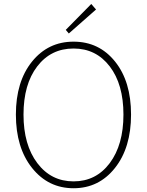

<svg xmlns="http://www.w3.org/2000/svg" viewBox="-20 -953 754 985"><path d="M61.5 -365.2Q61.5 -534.2 144 -636.7Q226.6 -739.3 357.4 -739.3Q488.3 -739.3 570.3 -637.2Q652.3 -535.2 652.3 -365.2Q652.3 -195.3 569.8 -91.3Q487.3 12.7 357.4 12.7Q227.5 12.7 144.5 -91.3Q61.5 -195.3 61.5 -365.2ZM357.4 -704.1Q241.2 -704.1 170.9 -612.3Q100.6 -520.5 100.6 -365.2Q100.6 -210 171.4 -116.2Q242.2 -22.5 357.4 -22.5Q472.7 -22.5 543 -116.2Q613.3 -210 613.3 -365.2Q613.3 -520.5 543 -612.3Q472.7 -704.1 357.4 -704.1ZM333 -781.2 317.4 -799.8 448.2 -932.6 472.7 -904.3Z"/></svg>

Font: Gen Shin Gothic ExtraLight
Style: Regular
Weight: 100
Designer: [Source Han Sans]
Ryoko NISHIZUKA  (kana & ideographs); Paul D. Hunt (Latin, Greek & Cyrillic); Wenlong ZHANG  (bopomofo
Version: Version 1.002.20150607